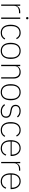

<svg xmlns="http://www.w3.org/2000/svg" viewBox="2152 -2918 778 5121"><g transform="rotate(90 2540.5 -357.0)"><path d="M135 0V-349C135 -432 206 -475 289 -475H333V-508H295C204 -508 161 -467 139 -419H135V-508H100V0Z M465 -665C486 -665 494 -677 494 -691V-700C494 -714 485 -726 464 -726C443 -726 435 -714 435 -700V-691C435 -677 444 -665 465 -665ZM447 0H482V-508H447Z M854 12C944 12 1000 -29 1033 -90L1007 -108C976 -52 929 -19 854 -19C740 -19 677 -100 677 -225V-283C677 -408 740 -489 854 -489C924 -489 967 -457 996 -400L1025 -415C995 -478 939 -520 854 -520C719 -520 639 -427 639 -254C639 -82 719 12 854 12Z M1336 12C1469 12 1551 -82 1551 -254C1551 -427 1469 -520 1336 -520C1203 -520 1121 -427 1121 -254C1121 -82 1203 12 1336 12ZM1336 -19C1224 -19 1159 -98 1159 -227V-281C1159 -411 1224 -489 1336 -489C1448 -489 1513 -411 1513 -281V-227C1513 -98 1448 -19 1336 -19Z M1743 0V-361C1743 -447 1816 -489 1894 -489C1988 -489 2040 -436 2040 -320V0H2075V-326C2075 -452 2013 -520 1902 -520C1814 -520 1766 -479 1746 -430H1743V-508H1708V0Z M2439 12C2572 12 2654 -82 2654 -254C2654 -427 2572 -520 2439 -520C2306 -520 2224 -427 2224 -254C2224 -82 2306 12 2439 12ZM2439 -19C2327 -19 2262 -98 2262 -227V-281C2262 -411 2327 -489 2439 -489C2551 -489 2616 -411 2616 -281V-227C2616 -98 2551 -19 2439 -19Z M2948 12C3055 12 3121 -41 3121 -131C3121 -217 3067 -257 2973 -272L2930 -279C2849 -292 2809 -319 2809 -387C2809 -453 2860 -489 2940 -489C3017 -489 3057 -457 3086 -422L3111 -445C3076 -485 3027 -520 2941 -520C2847 -520 2775 -474 2775 -386C2775 -296 2834 -260 2924 -246L2967 -239C3048 -226 3087 -195 3087 -128C3087 -58 3039 -19 2949 -19C2878 -19 2829 -43 2784 -103L2757 -83C2804 -18 2864 12 2948 12Z M3451 12C3541 12 3597 -29 3630 -90L3604 -108C3573 -52 3526 -19 3451 -19C3337 -19 3274 -100 3274 -225V-283C3274 -408 3337 -489 3451 -489C3521 -489 3564 -457 3593 -400L3622 -415C3592 -478 3536 -520 3451 -520C3316 -520 3236 -427 3236 -254C3236 -82 3316 12 3451 12Z M3936 12C4033 12 4100 -40 4130 -120L4103 -135C4073 -59 4016 -19 3936 -19C3822 -19 3755 -101 3755 -225V-252H4141V-268C4141 -421 4057 -520 3932 -520C3799 -520 3718 -425 3718 -254C3718 -82 3802 12 3936 12ZM3932 -489C4034 -489 4103 -408 4103 -286V-280H3755V-284C3755 -408 3821 -489 3932 -489Z M4333 0V-349C4333 -432 4404 -475 4487 -475H4531V-508H4493C4402 -508 4359 -467 4337 -419H4333V-508H4298V0Z M4819 12C4916 12 4983 -40 5013 -120L4986 -135C4956 -59 4899 -19 4819 -19C4705 -19 4638 -101 4638 -225V-252H5024V-268C5024 -421 4940 -520 4815 -520C4682 -520 4601 -425 4601 -254C4601 -82 4685 12 4819 12ZM4815 -489C4917 -489 4986 -408 4986 -286V-280H4638V-284C4638 -408 4704 -489 4815 -489Z"/></g></svg>

Font: IBM Plex Arabic ExtraLight
Style: Regular
Weight: 200
Designer: Mike Abbink, Paul van der Laan, Pieter van Rosmalen, Wael Morcos, Khajak Apelian
Foundry: Bold Monday
Version: Version 1.0